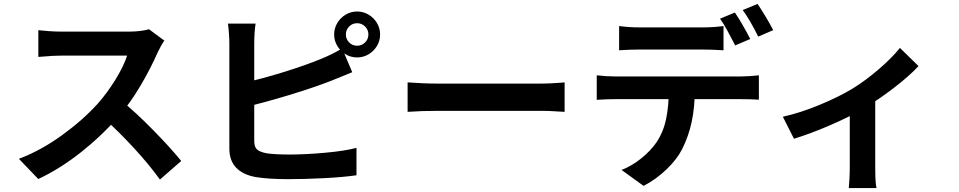

<svg xmlns="http://www.w3.org/2000/svg" viewBox="-20 -867 4854 972"><path d="M778.3 -601.8Q743.7 -522.5 691.9 -434.3Q640.1 -346.2 581.5 -278.6Q496.1 -180.4 390.1 -96.4Q284.2 -12.5 173.8 39.3L75.7 -63Q187 -105 293.8 -182.4Q400.6 -259.8 476.3 -343.8Q524.9 -399.2 565.9 -466.3Q606.9 -533.4 623.5 -585.4H288.3Q248.8 -585.4 194.6 -580.3L174.1 -578.9V-714.1Q196.8 -711.4 230.3 -709.2Q263.9 -707 288.3 -707H635.3Q665.3 -707 692.1 -710.6Q719 -714.1 734.4 -719L811.8 -661.4Q804.2 -650.6 794.4 -633.2Q784.7 -615.7 778.3 -601.8ZM897.5 -52 789.6 42Q735.6 -33.2 660 -115.4Q584.5 -197.5 505.1 -269.5L594.2 -357.2Q665.8 -299.8 755.2 -208.6Q844.7 -117.4 897.5 -52Z M1787.8 -635.5Q1811.5 -635.5 1828.2 -652.1Q1845 -668.7 1845 -692.4Q1845 -716.1 1828.2 -732.8Q1811.5 -749.5 1787.8 -749.5Q1764.2 -749.5 1747.6 -732.8Q1731 -716.1 1731 -692.4Q1731 -668.7 1747.6 -652.1Q1764.2 -635.5 1787.8 -635.5ZM1787.8 -808.8Q1819.1 -808.8 1845.8 -793Q1872.6 -777.1 1888.4 -750.4Q1904.3 -723.6 1904.3 -692.4Q1904.3 -661.1 1888.4 -634.5Q1872.6 -607.9 1845.8 -592Q1819.1 -576.2 1787.8 -576.2Q1756.6 -576.2 1730 -592Q1703.4 -607.9 1687.5 -634.5Q1671.6 -661.1 1671.6 -692.4Q1671.6 -723.6 1687.5 -750.4Q1703.4 -777.1 1730 -793Q1756.6 -808.8 1787.8 -808.8ZM1267.1 -647.7V-153.3Q1267.1 -122.6 1281.4 -110Q1295.7 -97.4 1330.8 -90.8Q1351.6 -87.6 1382.2 -86.2Q1412.8 -84.7 1444.8 -84.7Q1527.8 -84.7 1627.6 -93.9Q1727.3 -103 1784.7 -118.4V20.3Q1719 29.8 1621.9 34.9Q1524.9 40 1437.5 40Q1339.8 40 1273.7 29.3Q1209.2 17.3 1175.2 -18.4Q1141.1 -54.2 1141.1 -115.7V-647.7Q1141.1 -668.7 1139 -698.2Q1137 -727.8 1134 -747.6H1273.9Q1270.5 -727.1 1268.8 -699.1Q1267.1 -671.1 1267.1 -647.7ZM1607.2 -569.6Q1661.6 -591.8 1712.2 -621.8L1763.2 -501.5L1725.8 -486.1Q1689.5 -470.9 1650.9 -455.8Q1564.9 -422.6 1439.5 -384.5Q1314 -346.4 1212.2 -323L1211.4 -447.3Q1304.7 -467.5 1417 -502.4Q1529.3 -537.4 1607.2 -569.6Z M2199 -443.8H2724.4Q2760.3 -443.8 2818.1 -448.2L2838.4 -450V-300.8L2807.1 -302.5Q2758.8 -305.9 2724.6 -305.9H2199Q2112.8 -305.9 2043.5 -300.8V-450Q2123.3 -443.8 2199 -443.8Z M3217.3 -728.3H3538.6Q3591.8 -728.3 3642.8 -735.1V-612.5Q3579.6 -616.2 3538.6 -616.2H3217.8Q3170.4 -616.2 3114.3 -612.5V-735.1Q3166 -728.3 3217.3 -728.3ZM3094 -480H3733.4Q3752 -480 3778 -481.7Q3804 -483.4 3821.8 -485.8V-362.3Q3783.2 -365 3733.4 -365H3094Q3048.6 -365 3001 -361.6V-485.8Q3049.8 -480 3094 -480ZM3433.8 -113Q3407.7 -61 3354.5 -9.8Q3301.3 41.5 3238 74L3126.7 -6.6Q3178.2 -26.6 3226.3 -65.2Q3274.4 -103.8 3304.2 -147.5Q3338.9 -200 3352.4 -265.6Q3366 -331.3 3366.2 -419.4L3497.8 -420.2Q3497.8 -325.2 3481.8 -250.7Q3465.8 -176.3 3433.8 -113ZM3778.1 -669.7 3701.7 -637 3693.8 -652.6Q3678.5 -682.6 3659.8 -716.6Q3641.1 -750.5 3625 -772.5L3700.4 -803.5Q3718 -778.1 3740.4 -739Q3762.7 -700 3778.1 -669.7ZM3894.3 -714.4 3818.6 -681.6Q3777.6 -764.6 3740 -816.2L3815.2 -847.2Q3833.5 -820.3 3857.1 -781Q3880.6 -741.7 3894.3 -714.4Z M4293.2 -416.7Q4361.8 -458.7 4429.3 -517Q4496.8 -575.2 4535.9 -624.5L4629.9 -532.5Q4585.4 -483.9 4506.3 -422.9Q4427.2 -361.8 4348.9 -315.7Q4282 -276.1 4182.7 -233.2Q4083.5 -190.2 3999.5 -164.6L3943.1 -276.1Q4032.2 -295.7 4130 -336.4Q4227.8 -377.2 4293.2 -416.7ZM4417.5 85.2H4276.9Q4278.6 70.8 4280.3 40Q4282 9.3 4282 -18.8V-342.8L4410.9 -367.7V-18.8Q4410.9 63 4417.5 85.2Z"/></svg>

Font: Min Sans VF VF
Style: Regular
Weight: 400
Designer: Jinseong-Kim, NotoSansCJK, Nunito
Foundry: Jinseong-Kim
Version: Version 1.420;Glyphs 3.1.2 (3151)